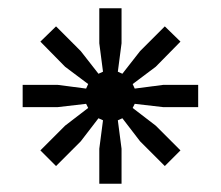

<svg xmlns="http://www.w3.org/2000/svg" viewBox="-20 -720 536 466"><path d="M35 -460V-514H120L189 -505L194 -516L138 -558L78 -619L116 -656L176 -596L219 -541L230 -546L221 -615V-700H275V-615L266 -546L277 -541L320 -596L380 -656L418 -619L358 -558L302 -516L307 -505L376 -514H461V-460H376L307 -468L302 -458L358 -415L418 -355L380 -317L320 -377L277 -433L266 -428L275 -359V-274H221V-359L230 -428L219 -433L176 -377L116 -317L78 -355L138 -415L194 -458L189 -468L120 -460Z"/></svg>

Font: Space Grotesk Frontify
Style: Regular
Weight: 400
Designer: Florian Karsten
Version: Version 2.000